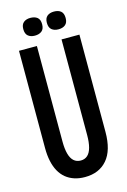

<svg xmlns="http://www.w3.org/2000/svg" viewBox="-123 -857 612 926"><g transform="rotate(-15 183.0 -394.0)"><path d="M183 10.7Q153.7 10.7 130 2.8Q106.3 -5 88.2 -19.8Q70 -34.7 57.5 -57Q45 -79.3 38.7 -108.7Q32.3 -138 32.3 -174.3V-660H121.7V-183Q121.7 -146.3 128.5 -121.3Q135.3 -96.3 149.3 -84Q163.3 -71.7 183.7 -71.7Q204 -71.7 217.7 -84Q231.3 -96.3 238 -121.3Q244.7 -146.3 244.7 -183V-660H334V-174.3Q334 -82.3 293.8 -35.8Q253.7 10.7 183 10.7ZM243.7 -710.7Q223 -710.7 210 -721.2Q197 -731.7 197 -755.3Q197 -778.3 209.8 -788.8Q222.7 -799.3 243.7 -799.3Q265.7 -799.3 278.2 -788.8Q290.7 -778.3 290.7 -754.7Q290.7 -731.7 277.8 -721.2Q265 -710.7 243.7 -710.7ZM125.7 -710.7Q105 -710.7 92.2 -721.2Q79.3 -731.7 79.3 -755.7Q79.3 -778.3 92.2 -788.8Q105 -799.3 125.7 -799.3Q147.3 -799.3 160.3 -789.2Q173.3 -779 173.3 -755Q173.3 -731.7 160.3 -721.2Q147.3 -710.7 125.7 -710.7Z"/></g></svg>

Font: Bricolage Grotesque 96pt ExtraBold Condensed
Style: Regular
Weight: 800
Width: 3
Version: Version 1.001;gftools[0.9.33.dev8+g029e19f]